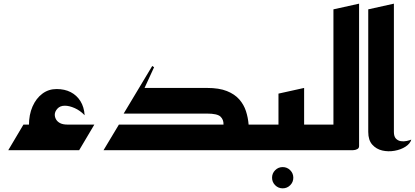

<svg xmlns="http://www.w3.org/2000/svg" viewBox="-20 -820 2265 1048"><path d="M138 -46V-136Q138 -194 157.5 -238.5Q177 -283 211 -308.5Q245 -334 289 -334Q333 -334 366 -317Q399 -300 419 -268Q439 -236 442 -191Q417 -217 387.5 -230Q358 -243 334 -243Q308 -243 293.5 -227Q279 -211 279 -194Q279 -180 286.5 -167.5Q294 -155 309 -147.5Q324 -140 348 -140H401L402 -46ZM25 0 108 -140H495L412 0Z M545 0 629 -140H1200Q1201 -167 1183.5 -183.5Q1166 -200 1110 -200H655L811 -460L821 -453L769 -340H1110Q1176 -340 1218.5 -323Q1261 -306 1286 -277.5Q1311 -249 1322.5 -213.5Q1334 -178 1337 -140H1460V0Z M1523 208Q1499 208 1482 191Q1465 174 1465 150Q1465 126 1482 109Q1499 92 1523 92Q1547 92 1564 109Q1581 126 1581 150Q1581 174 1564 191Q1547 208 1523 208Z M1540 0V-140H1760V0ZM1420 0V-140H1500V-309L1640 -340V-23Q1640 -11 1630 -6Q1620 -1 1610 -0.5Q1600 0 1600 0Z M1720 0V-140H1800V-769L1940 -800V-23Q1940 -11 1930 -6Q1920 -1 1910 -0.5Q1900 0 1900 0Z M2225 -58Q2219 -36 2193.5 -19.5Q2168 -3 2133.5 3Q2099 9 2066.5 1.5Q2034 -6 2012 -30.5Q1990 -55 1990 -100V-769L2130 -800V-100Q2130 -75 2141 -63.5Q2152 -52 2168 -49.5Q2184 -47 2200 -50.5Q2216 -54 2225 -58Z"/></svg>

Font: Reem Kufi
Style: Regular
Weight: 400
Designer: Khaled Hosny
Version: Version 1.6